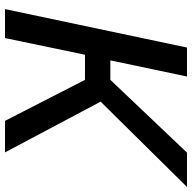

<svg xmlns="http://www.w3.org/2000/svg" viewBox="-20 -730 750 749"><g transform="rotate(90 354.5 -355.0)"><path d="M15 0 165 -710H278L215 -411H291L575 -710H709L376 -373L574 0H451L291 -312H193L128 0Z"/></g></svg>

Font: Raleway-v4020 SemiBold
Style: Italic
Weight: 600
Italic angle: -12°
Designer: Matt McInerney, Pablo Impallari, Rodrigo Fuenzalida
Foundry: Matt McInerney, Pablo Impallari, Rodrigo Fuenzalida
Version: Version 4.020;PS 004.020;hotconv 1.0.88;makeotf.lib2.5.64775